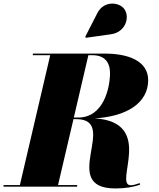

<svg xmlns="http://www.w3.org/2000/svg" viewBox="-55 -1052 894 1082"><path d="M571 -859C650.5 -870 679 -952.5 646 -1000.5C619 -1039.5 531.5 -1052 493.5 -978L425.5 -845L429 -839ZM-35 -9V0H380V-9H272L359 -380.5H375C621 -380.5 272 10 595 10C651 10 699 2 735 -12L732 -20C714 -13.5 695.5 -8 682.5 -8C582.5 -8 823 -364 478.5 -385C656.5 -395 780 -470.5 780 -600C780 -710 666 -750 535 -750H130V-741H228L57 -9ZM465 -741C545 -741 565 -689 565 -640C565 -561 531 -389.5 385 -389.5H361L443 -741Z"/></svg>

Font: Bodoni* 24pt Fatface
Style: Italic
Weight: 900
Italic angle: -13°
Version: Version 2.3